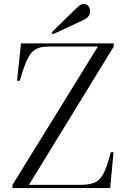

<svg xmlns="http://www.w3.org/2000/svg" viewBox="-20 -949 641 969"><path d="M43 0V-16L474 -714H227Q197 -714 176 -707.5Q155 -701 139.5 -683.5Q124 -666 110 -632Q96 -598 80 -542L66 -541L86 -730H554V-714L126 -16H384Q429 -16 456.5 -27Q484 -38 502.5 -73.5Q521 -109 539 -181H553L536 0ZM247 -776 240 -785 364 -906Q377 -919 385.5 -924Q394 -929 403 -929Q418 -929 426.5 -917.5Q435 -906 435 -892Q435 -863 399 -847Z"/></svg>

Font: Literata 72pt Light
Style: Regular
Weight: 300
Designer: Latin by Veronika Burian and Jose Scaglione. Greek by Irene Vlachou. Cyrillic by Vera Evstafieva.
Foundry: TypeTogether
Version: Version 3.002